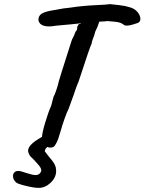

<svg xmlns="http://www.w3.org/2000/svg" viewBox="-20 -662 700 930"><path d="M660 -570Q660 -557 648 -551Q642 -549 624.5 -543.5Q607 -538 596 -538Q587 -538 582 -540Q572 -549 558 -553Q544 -557 500 -560Q487 -558 477 -558Q467 -558 461 -557Q453 -531 441 -508Q437 -489 430 -474Q423 -454 424 -451Q421 -447 405 -400.5Q389 -354 375 -310Q365 -279 360 -265Q355 -255 347.5 -233.5Q340 -212 337 -203L312 -134Q304 -119 292.5 -86.5Q281 -54 274 -28Q263 11 254.5 28Q246 45 240 49Q234 53 223 53Q207 53 195 37Q183 21 183 7Q183 -15 198.5 -67Q214 -119 228 -150Q232 -168 235.5 -179Q239 -190 240 -195Q243 -199 249.5 -216.5Q256 -234 260 -249Q263 -267 322 -450L329 -471Q338 -486 346 -509Q354 -514 354 -530Q354 -533 357.5 -538Q361 -543 361 -545Q362 -546 364 -546Q365 -546 366.5 -545.5Q368 -545 372 -549H371L322 -544L300 -542Q241 -537 233 -535L219 -534Q188 -534 175.5 -546.5Q163 -559 167 -575Q170 -588 182.5 -596Q195 -604 224 -610Q233 -612 259 -616L286 -621L320 -625Q378 -634 443 -637Q470 -638 488.5 -639.5Q507 -641 513 -642Q527 -641 558.5 -637Q590 -633 604 -628Q626 -623 640 -610Q654 -597 659 -580Q660 -576 660 -570ZM67 227Q57 223 50 212.5Q43 202 43 191Q43 180 49.5 173Q56 166 69 166Q80 166 108 176Q138 186 152 186Q170 186 177 172Q180 168 180 163Q180 156 174.5 147.5Q169 139 164 134Q159 129 157 126Q145 112 126 94Q116 78 116 68Q116 35 197 -6L253 24Q225 38 211 48.5Q197 59 197 71Q198 73 217 97Q228 109 237.5 122.5Q247 136 250 148Q252 160 252 165Q252 198 225.5 223Q199 248 168 248Q146 248 114 240.5Q82 233 67 227Z"/></svg>

Font: Caveat
Style: Bold
Weight: 700
Designer: Pablo Impallari
Foundry: Pablo Impallari
Version: Version 1.500; ttfautohint (v1.6)